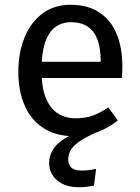

<svg xmlns="http://www.w3.org/2000/svg" viewBox="-20 -559 585 805"><path d="M276 -539Q347 -539 395.5 -507.5Q444 -476 468.5 -418Q493 -360 493 -279Q493 -266 492.5 -253.5Q492 -241 491 -232H139V-300H402Q402 -302 402 -303.5Q402 -305 402 -306Q402 -358 388.5 -393.5Q375 -429 347.5 -447.5Q320 -466 278 -466Q240 -466 212 -445.5Q184 -425 169 -380.5Q154 -336 154 -265Q154 -192 172.5 -147.5Q191 -103 223 -83Q255 -63 297 -63Q336 -63 368 -74Q400 -85 434 -109L474 -54Q435 -23 390 -5.5Q345 12 290 12Q217 12 164.5 -20.5Q112 -53 84.5 -114Q57 -175 57 -258Q57 -340 83.5 -403.5Q110 -467 159 -503Q208 -539 276 -539ZM387 -24 389 -6Q338 16 311.5 35Q285 54 275.5 72Q266 90 266 108Q266 130 278.5 143Q291 156 322 156Q338 156 351.5 154.5Q365 153 383 149L374 219Q359 222 345 224Q331 226 311 226Q253 226 219.5 197Q186 168 186 125Q186 97 199 73.5Q212 50 237.5 31Q263 12 300.5 -2Q338 -16 387 -24Z"/></svg>

Font: Fira Sans Variable
Style: Regular
Weight: 400
Designer: Carrois Corporate & Edenspiekermann AG
Foundry: Carrois Corporate GbR & Edenspiekermann AG
Version: Version 4.202